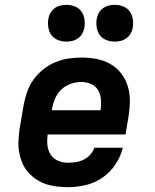

<svg xmlns="http://www.w3.org/2000/svg" viewBox="-20 -766 640 794"><path d="M261 8Q237 8 213 5Q189 2 167.5 -5.5Q146 -13 127.5 -26Q109 -39 94.5 -56Q80 -73 71.5 -94Q63 -115 59 -138Q55 -161 56.5 -185Q58 -209 61 -233L78 -333Q83 -360 92.5 -387Q102 -414 119 -437.5Q136 -461 159.5 -479.5Q183 -498 209.5 -509Q236 -520 263.5 -524Q291 -528 318 -528Q350 -528 380.5 -522Q411 -516 437 -501Q463 -486 481 -462.5Q499 -439 508 -410.5Q517 -382 517 -350.5Q517 -319 512 -287L499 -210H177Q174 -188 176 -166.5Q178 -145 189 -127.5Q200 -110 219.5 -101.5Q239 -93 261 -93Q277 -93 293.5 -95.5Q310 -98 325.5 -105.5Q341 -113 353 -126Q365 -139 370 -155H488Q479 -118 457 -85.5Q435 -53 403 -31Q371 -9 334 -0.5Q297 8 261 8ZM194 -310H396Q399 -332 397.5 -353.5Q396 -375 386 -392.5Q376 -410 357 -418.5Q338 -427 316 -427Q295 -427 273 -419.5Q251 -412 234 -396Q217 -380 208 -359Q199 -338 195 -317ZM455 -594Q436 -594 419.5 -600.5Q403 -607 393 -620.5Q383 -634 380 -652Q377 -670 380 -688Q382 -701 388.5 -712.5Q395 -724 406 -732Q417 -740 429.5 -743Q442 -746 455 -746Q473 -746 489.5 -739.5Q506 -733 516 -719.5Q526 -706 529 -688Q532 -670 529 -652Q527 -639 520.5 -627.5Q514 -616 503 -608Q492 -600 479.5 -597Q467 -594 455 -594ZM255 -594Q236 -594 219.5 -600.5Q203 -607 193 -620.5Q183 -634 180 -652Q177 -670 180 -688Q182 -701 188.5 -712.5Q195 -724 206 -732Q217 -740 229.5 -743Q242 -746 255 -746Q273 -746 289.5 -739.5Q306 -733 316 -719.5Q326 -706 329 -688Q332 -670 329 -652Q327 -639 320.5 -627.5Q314 -616 303 -608Q292 -600 279.5 -597Q267 -594 255 -594Z"/></svg>

Font: Iosevka Etoile Oblique
Style: Bold
Weight: 700
Italic angle: -9°
Designer: Belleve Invis
Foundry: Belleve Invis
Version: Version 15.5.2; ttfautohint (v1.8.4)